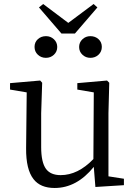

<svg xmlns="http://www.w3.org/2000/svg" viewBox="-20 -922 679 956"><path d="M252 14Q181 14 147 -30Q109 -78 110 -184L113 -462L30 -476V-508L180 -521L190 -510L185 -358V-190Q185 -114 209 -81Q232 -50 282 -50Q368 -50 445 -130L447 -462L365 -476V-508L513 -521L524 -510L520 -358V-44L597 -32V0L455 9L447 -91Q362 14 252 14ZM209 -742Q232 -742 248.5 -726.5Q265 -711 265 -688Q265 -665 248.5 -649.5Q232 -634 208.5 -634Q185 -634 168.5 -649.5Q152 -665 152 -688.5Q152 -712 168.5 -727Q185 -742 209 -742ZM430 -634Q407 -634 390.5 -649.5Q374 -665 374 -688Q374 -711 390.5 -726.5Q407 -742 430 -742Q454 -742 470.5 -727Q487 -712 487 -688.5Q487 -665 470.5 -649.5Q454 -634 430 -634ZM286 -755 174 -885 195 -902 320 -808 446 -902 465 -885 353 -755Z"/></svg>

Font: Cactus Classical Serif
Style: Regular
Weight: 400
Designer: Henry Chan (via Glyphwiki)、田海東、宇文滿月
Foundry: Moonlit Owen
Version: Version 1.000